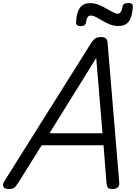

<svg xmlns="http://www.w3.org/2000/svg" viewBox="-64 -1251 909 1285"><path d="M-7 14Q-33 14 -41 -1Q-49 -16 -35 -38L546 -963Q561 -986 575 -994.5Q589 -1003 614 -1003Q633 -1003 644.5 -993.5Q656 -984 657 -953L734 -31Q737 -11 725.5 1.5Q714 14 688 14Q666 14 658.5 5.5Q651 -3 649 -23L629 -279H215L57 -26Q40 0 29.5 7Q19 14 -7 14ZM267 -359H622L580 -863ZM475 -1076Q444 -1076 445 -1103Q448 -1169 471.5 -1199.5Q495 -1230 538 -1230Q568 -1230 595 -1219.5Q622 -1209 646.5 -1194.5Q671 -1180 691.5 -1169.5Q712 -1159 727 -1159Q735 -1159 743.5 -1170Q752 -1181 756 -1205Q758 -1231 796 -1231Q812 -1231 819 -1224.5Q826 -1218 825 -1204Q821 -1139 798.5 -1108Q776 -1077 730 -1077Q699 -1077 672 -1087.5Q645 -1098 622 -1112Q599 -1126 579 -1136.5Q559 -1147 542 -1147Q530 -1147 522.5 -1136Q515 -1125 512 -1102Q511 -1089 501 -1082.5Q491 -1076 475 -1076Z"/></svg>

Font: Playwrite AU SA
Style: Regular
Weight: 400
Designer: Veronika Burian, José Scaglione
Foundry: TypeTogether
Version: Version 1.002